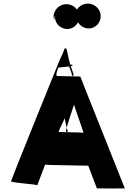

<svg xmlns="http://www.w3.org/2000/svg" viewBox="-20 -1046 753 1066"><path d="M347 -1023C308 -1022 277 -990 277 -950C277 -910 278 -986 278 -947C278 -909 279 -984 279 -946C279 -907 281 -983 282 -945C283 -907 284 -983 285 -946C286 -909 287 -987 287 -950C287 -913 285 -990 285 -953C285 -915 316 -885 354 -885C391 -885 421 -917 420 -955C419 -993 386 -1024 347 -1023ZM466 -1026C427 -1025 396 -994 396 -954C396 -914 397 -990 397 -951C397 -913 398 -988 398 -950C398 -911 400 -987 401 -949C402 -911 403 -987 404 -950C405 -913 406 -990 406 -953C406 -916 404 -993 404 -956C404 -918 435 -888 473 -888C510 -888 540 -920 539 -958C538 -996 505 -1027 466 -1026ZM388 -629V-631C388 -638 387 -638 384 -647L378 -663C376 -668 375 -674 373 -679C376 -679 379 -679 381 -681C386 -688 374 -688 370 -687C365 -703 359 -730 355 -750C353 -758 352 -776 344 -778C338 -779 337 -773 335 -766C330 -751 317 -726 311 -712C303 -692 49 -66 41 -40C38 -31 188 -23 187 -17C187 -17 231 -135 231 -132C231 -129 468 -127 470 -126L518 0C519 1 672 0 673 0C674 0 425 -620 426 -621C427 -622 296 -623 296 -624C296 -626 295 -627 293 -628C292 -640 299 -657 303 -669C304 -669 305 -670 306 -671C325 -673 343 -675 364 -677C366 -671 368 -665 370 -660C372 -654 379 -637 379 -631V-629C379 -623 388 -623 388 -629ZM443 -309C444 -311 304 -312 305 -314C309 -325 313 -332 315 -337C321 -351 334 -375 339 -390C344 -367 349 -335 357 -315C354 -315 350 -314 346 -314C338 -313 402 -492 398 -492C394 -492 391 -491 384 -490C380 -489 446 -309 443 -309Z"/></svg>

Font: Hussar Wojna
Style: 3
Weight: 400
Designer: Robert Jablonski
Foundry: Cannot Into Space Fonts
Version: Version 1.01